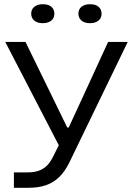

<svg xmlns="http://www.w3.org/2000/svg" viewBox="-20 -724 631 911"><path d="M46 167V94H110Q143 94 165.5 85.5Q188 77 204 60.5Q220 44 232 19L263 -43V-27L5 -525H101L223 -275L299 -119H306L378 -275L493 -525H586L309 47Q289 88 262 115Q235 142 199 154.5Q163 167 116 167ZM407 -614Q381 -614 366.5 -626.5Q352 -639 352 -659Q352 -680 367 -692Q382 -704 407 -704Q434 -704 448 -691.5Q462 -679 462 -659Q462 -638 447 -626Q432 -614 407 -614ZM183 -614Q157 -614 142.5 -626.5Q128 -639 128 -659Q128 -680 143 -692Q158 -704 183 -704Q210 -704 224 -691.5Q238 -679 238 -659Q238 -638 223 -626Q208 -614 183 -614Z"/></svg>

Font: Mona Sans Expanded
Style: Regular
Weight: 400
Width: 7
Designer: Deni Anggara
Foundry: GitHub
Version: Version 2.000